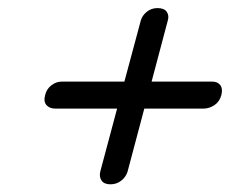

<svg xmlns="http://www.w3.org/2000/svg" viewBox="-20 -582 617 487"><path d="M260 -114.5Q244 -114.5 237.5 -124.2Q231 -134 234.5 -147.5L277 -306.5H121Q105.5 -306.5 97.8 -315.5Q90 -324.5 94.5 -341Q98.5 -357 110.8 -366Q123 -375 136.5 -375H295.5L337 -529.5Q340.5 -542.5 352.2 -552Q364 -561.5 379.5 -561.5Q396.5 -561.5 403 -552Q409.5 -542.5 405.5 -529.5L364.5 -375H518.5Q532 -375 538.8 -366Q545.5 -357 541.5 -341Q537 -324 523.8 -315.2Q510.5 -306.5 496 -306.5H346L303.5 -146.5Q299.5 -133.5 287.8 -124Q276 -114.5 260 -114.5Z"/></svg>

Font: Fraunces 9pt S100
Style: Italic
Weight: 400
Italic angle: -16°
Version: Version 1.000; ttfautohint (v1.8.3)